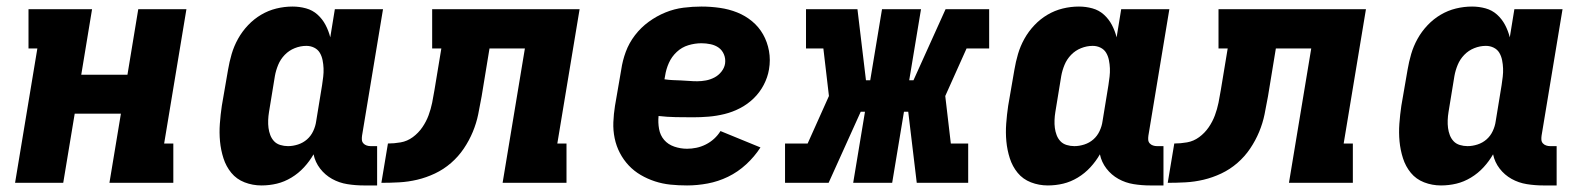

<svg xmlns="http://www.w3.org/2000/svg" viewBox="-20 -558 4840 586"><path d="M26 0 94 -410H67V-530H261L228 -330H369L402 -530H549L481 -120H509V0H314L349 -211H208L173 0Z M778 8Q751 8 726.5 -1.5Q702 -11 686 -30.5Q670 -50 662 -75Q654 -100 651.5 -126.5Q649 -153 651 -180.5Q653 -208 657 -235L676 -345Q680 -369 687 -393Q694 -417 706.5 -439.5Q719 -462 737 -481Q755 -500 777 -513Q799 -526 823.5 -532Q848 -538 873 -538Q894 -538 914 -532.5Q934 -527 949 -513.5Q964 -500 973.5 -482Q983 -464 988 -444L1002 -530H1149L1085 -144Q1084 -137 1084.5 -131Q1085 -125 1089 -120.5Q1093 -116 1099 -114Q1105 -112 1111 -112H1131V8H1091Q1065 8 1040 4Q1015 0 993.5 -12Q972 -24 957 -43.5Q942 -63 937 -87Q925 -66 908 -47.5Q891 -29 869.5 -16Q848 -3 825 2.5Q802 8 778 8ZM859 -112Q874 -112 889.5 -117Q905 -122 917 -132.5Q929 -143 936 -158Q943 -173 945 -188L963 -298Q965 -311 966.5 -324Q968 -337 967.5 -349.5Q967 -362 964.5 -374.5Q962 -387 956 -397Q950 -407 939 -412.5Q928 -418 915 -418Q897 -418 879.5 -411Q862 -404 849 -390.5Q836 -377 829 -360Q822 -343 819 -326L801 -216Q799 -204 798.5 -191.5Q798 -179 799.5 -167.5Q801 -156 805 -145.5Q809 -135 816.5 -127Q824 -119 835.5 -115.5Q847 -112 859 -112Z M1144 0 1164 -120Q1183 -120 1203 -123.5Q1223 -127 1240 -139.5Q1257 -152 1269 -169.5Q1281 -187 1288 -206Q1295 -225 1299 -244.5Q1303 -264 1306 -283L1327 -410H1299V-530H1749L1681 -120H1709V0H1514L1582 -410H1474L1450 -264Q1445 -236 1439.5 -209Q1434 -182 1423 -155.5Q1412 -129 1395.5 -104.5Q1379 -80 1356.5 -60.5Q1334 -41 1307.5 -28.5Q1281 -16 1253.5 -9.5Q1226 -3 1198.5 -1.5Q1171 0 1144 0Z M2077 8Q2051 8 2026.5 5.5Q2002 3 1979 -4.5Q1956 -12 1935.5 -24Q1915 -36 1899 -53Q1883 -70 1872 -91Q1861 -112 1856 -136Q1851 -160 1852 -185Q1853 -210 1857 -235L1876 -345Q1880 -373 1890 -400Q1900 -427 1918 -450.5Q1936 -474 1960 -491.5Q1984 -509 2011 -520Q2038 -531 2066 -534.5Q2094 -538 2121 -538Q2149 -538 2177 -534Q2205 -530 2230 -520Q2255 -510 2275.5 -493Q2296 -476 2309 -453Q2322 -430 2327 -402.5Q2332 -375 2327 -346Q2323 -322 2311 -299Q2299 -276 2280.5 -258Q2262 -240 2239 -228Q2216 -216 2191.5 -210Q2167 -204 2143 -202Q2119 -200 2095 -200Q2069 -200 2042.5 -200.5Q2016 -201 1990 -204Q1988 -184 1991.5 -164.5Q1995 -145 2007 -131Q2019 -117 2038 -110.5Q2057 -104 2077 -104Q2091 -104 2105.5 -107Q2120 -110 2134 -117Q2148 -124 2159.5 -134.5Q2171 -145 2179 -158L2301 -108Q2283 -80 2257.5 -56.5Q2232 -33 2202 -18.5Q2172 -4 2140 2Q2108 8 2077 8ZM2108 -310Q2121 -310 2134.5 -312.5Q2148 -315 2160.5 -321.5Q2173 -328 2182 -339.5Q2191 -351 2193 -364Q2195 -379 2189.5 -392Q2184 -405 2173.5 -412.5Q2163 -420 2149 -423Q2135 -426 2121 -426Q2101 -426 2081 -420Q2061 -414 2045.5 -399.5Q2030 -385 2021.5 -366Q2013 -347 2010 -327L2008 -316Q2021 -314 2033.5 -313.5Q2046 -313 2058.5 -312.5Q2071 -312 2083.5 -311Q2096 -310 2108 -310Z M2376 0V-120H2445L2510 -265L2493 -410H2440V-530H2597L2623 -313H2636L2672 -530H2791L2755 -313H2768L2866 -530H2999V-410H2930L2865 -265L2882 -120H2935V0H2778L2752 -217H2739L2703 0H2584L2620 -217H2607L2509 0Z M3178 8Q3151 8 3126.5 -1.5Q3102 -11 3086 -30.5Q3070 -50 3062 -75Q3054 -100 3051.5 -126.5Q3049 -153 3051 -180.5Q3053 -208 3057 -235L3076 -345Q3080 -369 3087 -393Q3094 -417 3106.5 -439.5Q3119 -462 3137 -481Q3155 -500 3177 -513Q3199 -526 3223.5 -532Q3248 -538 3273 -538Q3294 -538 3314 -532.5Q3334 -527 3349 -513.5Q3364 -500 3373.5 -482Q3383 -464 3388 -444L3402 -530H3549L3485 -144Q3484 -137 3484.5 -131Q3485 -125 3489 -120.5Q3493 -116 3499 -114Q3505 -112 3511 -112H3531V8H3491Q3465 8 3440 4Q3415 0 3393.5 -12Q3372 -24 3357 -43.5Q3342 -63 3337 -87Q3325 -66 3308 -47.5Q3291 -29 3269.5 -16Q3248 -3 3225 2.5Q3202 8 3178 8ZM3259 -112Q3274 -112 3289.5 -117Q3305 -122 3317 -132.5Q3329 -143 3336 -158Q3343 -173 3345 -188L3363 -298Q3365 -311 3366.5 -324Q3368 -337 3367.5 -349.5Q3367 -362 3364.5 -374.5Q3362 -387 3356 -397Q3350 -407 3339 -412.5Q3328 -418 3315 -418Q3297 -418 3279.5 -411Q3262 -404 3249 -390.5Q3236 -377 3229 -360Q3222 -343 3219 -326L3201 -216Q3199 -204 3198.5 -191.5Q3198 -179 3199.5 -167.5Q3201 -156 3205 -145.5Q3209 -135 3216.5 -127Q3224 -119 3235.5 -115.5Q3247 -112 3259 -112Z M3544 0 3564 -120Q3583 -120 3603 -123.5Q3623 -127 3640 -139.5Q3657 -152 3669 -169.5Q3681 -187 3688 -206Q3695 -225 3699 -244.5Q3703 -264 3706 -283L3727 -410H3699V-530H4149L4081 -120H4109V0H3914L3982 -410H3874L3850 -264Q3845 -236 3839.5 -209Q3834 -182 3823 -155.5Q3812 -129 3795.5 -104.5Q3779 -80 3756.5 -60.5Q3734 -41 3707.5 -28.5Q3681 -16 3653.5 -9.5Q3626 -3 3598.5 -1.5Q3571 0 3544 0Z M4378 8Q4351 8 4326.5 -1.5Q4302 -11 4286 -30.5Q4270 -50 4262 -75Q4254 -100 4251.5 -126.5Q4249 -153 4251 -180.5Q4253 -208 4257 -235L4276 -345Q4280 -369 4287 -393Q4294 -417 4306.5 -439.5Q4319 -462 4337 -481Q4355 -500 4377 -513Q4399 -526 4423.5 -532Q4448 -538 4473 -538Q4494 -538 4514 -532.5Q4534 -527 4549 -513.5Q4564 -500 4573.5 -482Q4583 -464 4588 -444L4602 -530H4749L4685 -144Q4684 -137 4684.5 -131Q4685 -125 4689 -120.5Q4693 -116 4699 -114Q4705 -112 4711 -112H4731V8H4691Q4665 8 4640 4Q4615 0 4593.5 -12Q4572 -24 4557 -43.5Q4542 -63 4537 -87Q4525 -66 4508 -47.5Q4491 -29 4469.5 -16Q4448 -3 4425 2.5Q4402 8 4378 8ZM4459 -112Q4474 -112 4489.5 -117Q4505 -122 4517 -132.5Q4529 -143 4536 -158Q4543 -173 4545 -188L4563 -298Q4565 -311 4566.5 -324Q4568 -337 4567.5 -349.5Q4567 -362 4564.5 -374.5Q4562 -387 4556 -397Q4550 -407 4539 -412.5Q4528 -418 4515 -418Q4497 -418 4479.5 -411Q4462 -404 4449 -390.5Q4436 -377 4429 -360Q4422 -343 4419 -326L4401 -216Q4399 -204 4398.5 -191.5Q4398 -179 4399.5 -167.5Q4401 -156 4405 -145.5Q4409 -135 4416.5 -127Q4424 -119 4435.5 -115.5Q4447 -112 4459 -112Z"/></svg>

Font: Iosevka Slab Heavy Extended
Style: Italic
Weight: 900
Width: 7
Italic angle: -9°
Monospace: yes
Designer: Belleve Invis
Foundry: Belleve Invis
Version: Version 11.1.0; ttfautohint (v1.8.3)